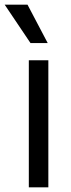

<svg xmlns="http://www.w3.org/2000/svg" viewBox="-47 -804 304 824"><path d="M76.7 0V-545.5H160.5V0ZM83.8 -619.3 -27 -784.1H71L157.7 -619.3Z"/></svg>

Font: Inter Alia
Style: Regular
Weight: 400
Designer: Rasmus Andersson (Latin, Greek, Cyrillic etc.) and Evan from Shavian.info (Shavian, old style figures)
Foundry: Shavian.info
Version: Version 0.001;git-37ab20767